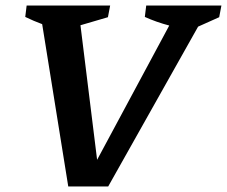

<svg xmlns="http://www.w3.org/2000/svg" viewBox="-20 -672 818 692"><path d="M226 0 132 -585Q102 -596 71 -611L76 -652H377L369 -610L270 -581L330 -96L590 -580Q544 -592 502 -611L507 -652H778L770 -610L694 -576L370 0Z"/></svg>

Font: Piazzolla SemiBold
Style: Italic
Weight: 600
Italic angle: -11.3°
Designer: Juan Pablo del Peral
Foundry: Huerta Tipografica
Version: Version 1.330